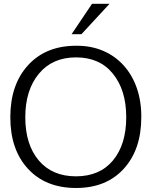

<svg xmlns="http://www.w3.org/2000/svg" viewBox="-20 -959 821 990"><path d="M399.9 -782.7 544.9 -939.5H454.6L349.1 -782.7ZM372.1 10.3C475.6 10.3 557.6 -22.5 617.7 -88.4C678.2 -154.3 708.5 -243.2 708.5 -354.5C710.9 -573.2 575.2 -725.6 372.6 -723.1C268.1 -723.1 185.5 -689.5 124.5 -622.6C63.5 -555.7 33.2 -466.3 33.2 -354.5C33.2 -243.2 63.5 -154.3 124.5 -88.4C185.5 -22.5 268.1 10.3 372.1 10.3ZM371.6 -49.8C290 -49.8 226.1 -77.1 179.7 -131.8C133.3 -187 110.4 -261.2 110.4 -354.5C110.4 -447.8 133.8 -522.5 180.2 -578.6C226.6 -634.8 290.5 -663.1 372.1 -663.1C453.1 -663.1 516.6 -635.3 562 -579.1C607.9 -522.9 630.9 -448.2 630.9 -354.5C630.9 -260.7 607.9 -186.5 562.5 -131.8C517.1 -77.1 453.1 -49.8 371.6 -49.8Z"/></svg>

Font: Ride Light
Style: Regular
Weight: 300
Version: Version 3.000